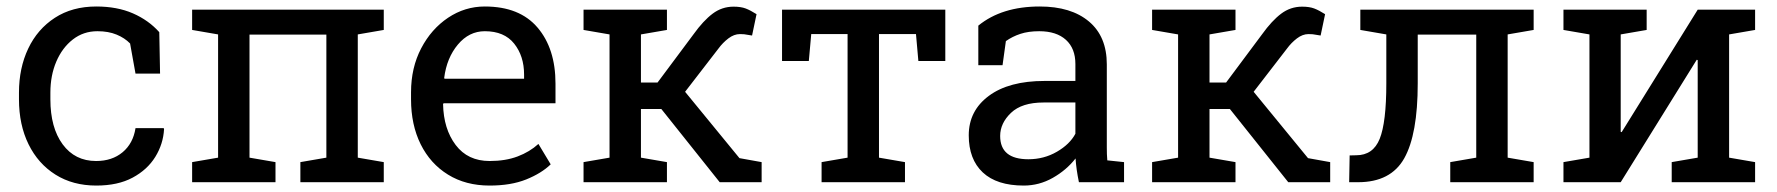

<svg xmlns="http://www.w3.org/2000/svg" viewBox="-20 -558 5442 588"><path d="M274.9 10.3Q203.1 10.3 149.9 -23.2Q96.7 -56.6 67.4 -116.2Q38.1 -175.8 38.1 -253.9V-274.4Q38.1 -349.6 66.4 -409.2Q94.7 -468.8 147.9 -503.4Q201.2 -538.1 274.9 -538.1Q338.9 -538.1 387 -517.1Q435.1 -496.1 467.8 -459.5L470.2 -332.5H395L378.4 -424.8Q361.8 -441.9 336.9 -452.1Q312 -462.4 278.3 -462.4Q235.4 -462.4 202.9 -437Q170.4 -411.6 152.3 -369.1Q134.3 -326.7 134.3 -274.4V-253.9Q134.3 -167 171.9 -116Q209.5 -64.9 274.4 -64.9Q323.2 -64.9 355.5 -91.8Q387.7 -118.7 395 -165.5H481.4L482.4 -162.6Q480 -117.2 455.6 -77.6Q431.2 -38.1 386 -13.9Q340.8 10.3 274.9 10.3Z M568.4 0V-61.5L647.9 -75.2V-452.6L568.4 -466.3V-528.3H1155.3V-466.3L1075.7 -452.6V-75.2L1155.3 -61.5V0H899.9V-61.5L979.5 -75.2V-452.1H744.1V-75.2L823.7 -61.5V0Z M1479.5 10.3Q1406.2 10.3 1352.1 -23.2Q1297.9 -56.6 1268.3 -116.2Q1238.8 -175.8 1238.8 -253.9V-275.4Q1238.8 -350.6 1269.8 -409.9Q1300.8 -469.2 1352.3 -503.7Q1403.8 -538.1 1464.8 -538.1Q1571.3 -538.1 1626.2 -473.6Q1681.2 -409.2 1681.2 -301.8V-241.7H1338.4L1336.9 -239.3Q1338.4 -163.1 1375.5 -114Q1412.6 -64.9 1479.5 -64.9Q1528.3 -64.9 1565.2 -78.9Q1602.1 -92.8 1628.9 -117.2L1666.5 -54.7Q1638.2 -27.3 1591.6 -8.5Q1544.9 10.3 1479.5 10.3ZM1341.3 -316.9H1585V-329.6Q1585 -386.2 1554.7 -424.3Q1524.4 -462.4 1464.8 -462.4Q1416.5 -462.4 1382.3 -421.6Q1348.1 -380.9 1340.3 -319.3Z M1767.1 0V-61.5L1846.7 -75.2V-452.6L1767.1 -466.3V-528.3H2022.5V-466.3L1942.9 -452.6V-305.2H1993.7L2104 -453.1Q2133.8 -494.6 2162.4 -516.1Q2190.9 -537.6 2226.6 -537.6Q2249 -537.6 2263.7 -532Q2278.3 -526.4 2296.9 -514.6L2283.2 -449.2Q2262.2 -452.6 2259 -453.1Q2255.9 -453.6 2246.1 -453.6Q2228 -453.6 2210.7 -440.4Q2193.4 -427.2 2180.2 -409.2L2078.1 -276.9L2244.6 -73.7L2312.5 -61.5V0H2184.1L2005.4 -224.1H1942.9V-75.2L2022.5 -61.5V0Z M2496.1 0V-61.5L2575.7 -75.2V-453.6H2464.4L2457 -371.1H2375V-528.3H2875V-371.1H2792.5L2785.2 -453.6H2671.9V-75.2L2751.5 -61.5V0Z M3115.2 10.3Q3032.7 10.3 2989.7 -30Q2946.8 -70.3 2946.8 -143.6Q2946.8 -218.8 3008.3 -264.4Q3069.8 -310.1 3179.2 -310.1H3273.4V-361.8Q3273.4 -409.7 3244.4 -436Q3215.3 -462.4 3162.6 -462.4Q3129.4 -462.4 3105 -454.3Q3080.6 -446.3 3060.5 -432.1L3050.3 -358.4H2976.1V-479.5Q3047.9 -538.1 3164.1 -538.1Q3260.3 -538.1 3314.9 -492.2Q3369.6 -446.3 3369.6 -360.8V-106.4Q3369.6 -96.2 3369.9 -86.4Q3370.1 -76.7 3371.1 -66.9L3422.4 -61.5V0H3284.2Q3275.9 -40 3273.9 -72.8Q3246.1 -37.1 3204.3 -13.4Q3162.6 10.3 3115.2 10.3ZM3129.4 -70.3Q3177.2 -70.3 3216.8 -93.3Q3256.3 -116.2 3273.4 -148.4V-244.1H3175.8Q3109.4 -244.1 3076.2 -212.4Q3043 -180.7 3043 -141.6Q3043 -70.3 3129.4 -70.3Z M3508.3 0V-61.5L3587.9 -75.2V-452.6L3508.3 -466.3V-528.3H3763.7V-466.3L3684.1 -452.6V-305.2H3734.9L3845.2 -453.1Q3875 -494.6 3903.6 -516.1Q3932.1 -537.6 3967.8 -537.6Q3990.2 -537.6 4004.9 -532Q4019.5 -526.4 4038.1 -514.6L4024.4 -449.2Q4003.4 -452.6 4000.2 -453.1Q3997.1 -453.6 3987.3 -453.6Q3969.2 -453.6 3951.9 -440.4Q3934.6 -427.2 3921.4 -409.2L3819.3 -276.9L3985.8 -73.7L4053.7 -61.5V0H3925.3L3746.6 -224.1H3684.1V-75.2L3763.7 -61.5V0Z M4111.8 0 4113.3 -82 4133.3 -82.5Q4185.1 -82.5 4205.3 -132.8Q4225.6 -183.1 4225.6 -302.7V-452.6L4146 -466.3V-528.3H4676.8V-466.3L4597.2 -452.6V-75.2L4676.8 -61.5V0H4421.4V-61.5L4501 -75.2V-452.1H4321.8V-302.7Q4321.8 -146.5 4280.5 -73.2Q4239.3 0 4139.2 0Z M4768.1 0V-61.5L4847.7 -75.2V-452.6L4768.1 -466.3V-528.3H5022.9V-466.3L4943.4 -452.6V-154.3L4946.3 -153.3L5179.2 -528.3H5355V-466.3L5275.4 -452.6V-75.2L5355 -61.5V0H5099.6V-61.5L5179.2 -75.2V-374L5176.3 -375L4943.4 0Z"/></svg>

Font: Roboto Slab
Style: Regular
Weight: 400
Designer: Google
Version: Version 2.000; ttfautohint (v1.8.1.43-b0c9)